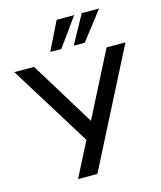

<svg xmlns="http://www.w3.org/2000/svg" viewBox="-141 -1034 946 1130"><g transform="rotate(-15 331.5 -469.0)"><path d="M192 0 311 -232 309 -195 -7 -705H113L356 -309H353L555 -705H670L310 0ZM228 -765 313 -938H420L295 -765ZM371 -765 466 -938H572L438 -765Z"/></g></svg>

Font: Nunito Sans 8pt SemiBold
Style: Regular
Weight: 600
Version: Version 3.101;gftools[0.9.27]